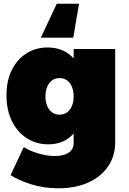

<svg xmlns="http://www.w3.org/2000/svg" viewBox="-20 -811 694 1035"><path d="M601 -45Q601 31 562 87Q523 143 454.5 173.5Q386 204 295 204Q216 204 148 182.5Q80 161 37 133L108 -18Q144 4 189.5 17Q235 30 275 30Q308 30 331 21.5Q354 13 365.5 -2.5Q377 -18 377 -39V-547H601ZM236 -555Q301 -555 346.5 -523Q392 -491 416 -433Q440 -375 440 -296Q440 -216 416.5 -157Q393 -98 348.5 -65.5Q304 -33 240 -33Q176 -33 125 -65.5Q74 -98 44.5 -157.5Q15 -217 15 -297Q15 -376 43.5 -433.5Q72 -491 122 -523Q172 -555 236 -555ZM301 -390Q278 -390 261 -378Q244 -366 234.5 -343.5Q225 -321 225 -291Q225 -262 234.5 -239.5Q244 -217 261 -205Q278 -193 301 -193Q324 -193 341 -205Q358 -217 367.5 -239.5Q377 -262 377 -291Q377 -321 367.5 -343.5Q358 -366 341 -378Q324 -390 301 -390ZM375 -608H200L286 -791H406Z"/></svg>

Font: Alexandria Black
Style: Regular
Weight: 900
Designer: Mohamed Gaber
Foundry: Kief Type Foundry
Version: Version 5.100